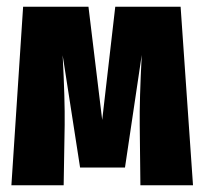

<svg xmlns="http://www.w3.org/2000/svg" viewBox="-20 -553 610 573"><path d="M556 0H399L397 -180Q396 -254 403 -389L353 -53H219L167 -388Q174 -254 173 -180L170 0H14L49 -533H244L285 -195L324 -533H519Z"/></svg>

Font: Fira Sans Compressed ExtraBold
Style: Regular
Weight: 800
Width: 1
Designer: bBox Type GmbH & Carrois Corporate GbR & Edenspiekermann AG
Foundry: bBox Type GmbH & Carrois Corporate GbR & Edenspiekermann AG
Version: Version 4.301